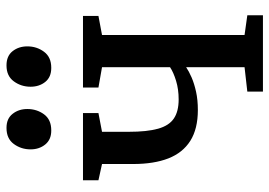

<svg xmlns="http://www.w3.org/2000/svg" viewBox="-139 -689 828 590"><g transform="rotate(-90 275.0 -394.0)"><path d="M288.5 0V-48L363.5 -56.5V-236Q351 -227.5 332 -219.2Q313 -211 288 -205.5Q263 -200 232 -200Q174 -200 137.2 -223.2Q100.5 -246.5 83.2 -290.8Q66 -335 66 -399V-494.5L16 -505.5V-553H222.5V-505.5L165 -494.5V-412.5Q165 -356 174.5 -322.2Q184 -288.5 205.8 -273.8Q227.5 -259 264.5 -259Q295.5 -259 321.8 -267Q348 -275 363.5 -285.5V-494.5L301 -505.5V-553H521V-505.5L462.5 -494.5V-56.5L523 -48V0ZM168.5 -650.5Q141 -650.5 126 -669Q111 -687.5 111 -714Q111 -743 127.5 -765.5Q144 -788 176.5 -788H177.5Q205.5 -788 220.2 -769.2Q235 -750.5 235 -724Q235 -695 218.8 -672.8Q202.5 -650.5 169.5 -650.5ZM361 -650.5Q333 -650.5 318.2 -669Q303.5 -687.5 303.5 -714Q303.5 -743 320 -765.5Q336.5 -788 368.5 -788H369.5Q398 -788 412.8 -769.2Q427.5 -750.5 427.5 -724Q427.5 -695 411 -672.8Q394.5 -650.5 362 -650.5Z"/></g></svg>

Font: Merriweather 24pt SemiCondensed
Style: Regular
Weight: 400
Width: 4
Designer: Eben Sorkin
Foundry: Eben Sorkin
Version: Version 2.100